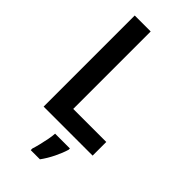

<svg xmlns="http://www.w3.org/2000/svg" viewBox="-287 -779 1064 1064"><g transform="rotate(45 245.0 -246.5)"><path d="M81 0V-714H206V-107H465V0ZM348 71Q338 105 318 146Q298 187 273 221H201V208Q207 190 213.5 163.5Q220 137 225.5 109Q231 81 232 61H348Z"/></g></svg>

Font: Noto Sans Lao SemiCondensed SemiBold
Style: Regular
Weight: 600
Width: 4
Designer: Monotype Design Team
Foundry: Monotype Imaging Inc.
Version: Version 2.003; ttfautohint (v1.8.4.7-5d5b)